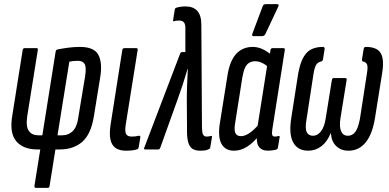

<svg xmlns="http://www.w3.org/2000/svg" viewBox="-20 -720 1872 925"><path d="M152 185Q145 185 146 175L174 0H159Q92 0 58.5 -39.5Q25 -79 39 -162L89 -478Q91 -488 98 -488H157Q164 -488 162 -478L111 -159Q104 -110 119 -89Q134 -68 166 -68H184L248 -471Q250 -481 258 -482Q278 -486 307 -490Q336 -494 365 -494Q433 -494 453.5 -456.5Q474 -419 463 -349L432 -158Q418 -73 376 -36.5Q334 0 268 0H247L219 175Q218 185 210 185ZM257 -68H278Q310 -68 331 -89Q352 -110 358 -159L390 -352Q397 -397 387.5 -412Q378 -427 356 -427Q343 -427 332.5 -426Q322 -425 314 -423Z M586 6Q556 6 537 -7Q518 -20 512 -48Q506 -76 513 -121L569 -478Q571 -488 578 -488H637Q645 -488 643 -478L585 -115Q581 -83 588.5 -72.5Q596 -62 615 -62Q624 -62 632.5 -63Q641 -64 649 -66Q657 -67 656 -58L648 -10Q646 -2 641 -1Q630 3 616.5 4.5Q603 6 586 6Z M945 6Q920 6 906 -4Q892 -14 886 -37.5Q880 -61 881 -99L880 -241Q880 -280 881.5 -314Q883 -348 885 -389H884Q872 -348 861 -314.5Q850 -281 836 -242L752 -8Q749 0 743 0H679Q671 0 676 -11L848 -462Q851 -469 857 -469H873V-580Q874 -602 866.5 -611.5Q859 -621 845 -621Q838 -621 832 -620.5Q826 -620 820 -618Q812 -616 814 -624L822 -674Q824 -682 830 -683Q850 -689 874 -689Q911 -689 930.5 -667.5Q950 -646 950 -601L953 -107Q953 -83 958 -72.5Q963 -62 976 -62Q984 -62 996 -65Q999 -66 1000.5 -64.5Q1002 -63 1001 -58L993 -10Q991 -2 985 -1Q975 4 965 5Q955 6 945 6Z M1107 6Q1065 6 1047 -27Q1029 -60 1039 -125L1076 -357Q1087 -427 1118 -460.5Q1149 -494 1198 -494Q1222 -494 1245.5 -483Q1269 -472 1289 -454L1275 -395Q1258 -410 1241.5 -417.5Q1225 -425 1210 -425Q1193 -425 1180.5 -417.5Q1168 -410 1160.5 -393.5Q1153 -377 1148 -350L1113 -128Q1107 -94 1114 -79Q1121 -64 1141 -64Q1161 -64 1185 -81Q1209 -98 1232 -128L1233 -72Q1200 -32 1170 -13Q1140 6 1107 6ZM1272 6Q1207 6 1219 -76L1223 -95L1219 -100L1269 -416L1277 -440L1283 -478Q1285 -488 1292 -488H1346Q1354 -488 1352 -478L1292 -97Q1289 -78 1291.5 -70Q1294 -62 1305 -62Q1309 -62 1314 -63Q1319 -64 1322 -65Q1329 -66 1327 -58L1319 -9Q1318 -2 1310 1Q1302 3 1291.5 4.5Q1281 6 1272 6ZM1201 -546Q1196 -546 1195 -549Q1194 -552 1196 -558L1246 -691Q1248 -696 1252 -698Q1256 -700 1261 -700H1316Q1321 -700 1322 -697Q1323 -694 1321 -689L1258 -555Q1253 -546 1242 -546Z M1465 6Q1415 6 1393 -33Q1371 -72 1383 -150L1417 -368Q1429 -433 1455.5 -463.5Q1482 -494 1537 -494Q1544 -494 1544 -484L1536 -434Q1534 -426 1528 -424Q1512 -421 1504 -409Q1496 -397 1491 -368L1457 -147Q1449 -102 1457.5 -84Q1466 -66 1488 -66Q1510 -66 1526.5 -87.5Q1543 -109 1549 -149L1579 -335Q1581 -344 1588 -344H1643Q1652 -344 1650 -335L1620 -149Q1614 -109 1623.5 -87.5Q1633 -66 1656 -66Q1677 -66 1691 -83.5Q1705 -101 1714 -147L1748 -368Q1753 -397 1748.5 -409Q1744 -421 1728 -424Q1723 -426 1724 -434L1732 -484Q1734 -494 1742 -494Q1797 -494 1814.5 -463.5Q1832 -433 1821 -367L1786 -148Q1773 -71 1740.5 -32.5Q1708 6 1659 6Q1623 6 1600 -16Q1577 -38 1574 -78H1573Q1557 -38 1529 -16Q1501 6 1465 6Z"/></svg>

Font: Sofia Sans Extra Condensed Medium
Style: Italic
Weight: 500
Italic angle: -9°
Version: Version 4.100